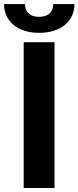

<svg xmlns="http://www.w3.org/2000/svg" viewBox="-55 -938 391 958"><path d="M63.2 -727.3V0H217V-727.3ZM140.6 -774.1C248.2 -774.1 316.1 -831.7 316.4 -917.6H210.9C210.9 -884.2 191.1 -854 140.6 -854C88.8 -854 69.6 -884.9 70 -917.6H-34.8C-34.8 -831.7 33 -774.1 140.6 -774.1Z"/></svg>

Font: Inter-Hewn
Style: Bold
Weight: 700
Designer: Rasmus Andersson
Foundry: rsms
Version: Version 3.012;git-f93a4a705